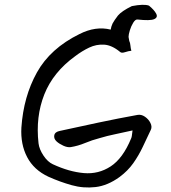

<svg xmlns="http://www.w3.org/2000/svg" viewBox="-20 -798 727 817"><path d="M489 -45Q438 -8 386.5 -2Q335 4 285 -10Q235 -24 186 -46Q124 -75 95.5 -129.5Q67 -184 71 -255Q80 -387 137 -489.5Q194 -592 318 -653Q387 -688 451 -672Q453 -685 459 -698Q463 -705 468.5 -713.5Q474 -722 482 -732Q498 -751 541 -772Q592 -782 614 -774Q636 -756 644.5 -740Q653 -724 636 -716.5Q619 -709 565 -715Q556 -716 547 -701.5Q538 -687 532.5 -669Q527 -651 527 -641L530 -624Q534 -616 535 -604Q536 -592 539 -582Q527 -581 512 -576Q497 -571 491 -577Q456 -606 423 -608Q390 -610 359.5 -595.5Q329 -581 300 -559Q206 -491 168.5 -396Q131 -301 144 -188Q147 -163 165 -136Q183 -109 205 -99Q274 -67 336.5 -61.5Q399 -56 451 -90Q503 -124 538 -209Q540 -213 541 -220Q542 -227 544 -243Q505 -234 470.5 -227Q436 -220 403 -210Q372 -202 342 -189.5Q312 -177 281 -172Q267 -170 249.5 -178Q232 -186 221 -196Q208 -208 211 -222.5Q214 -237 235 -241Q317 -259 399.5 -276.5Q482 -294 565 -309Q581 -312 596.5 -301.5Q612 -291 620 -275Q628 -259 622 -246Q605 -210 587.5 -173Q570 -136 547 -103.5Q524 -71 489 -45Z"/></svg>

Font: Mynerve
Style: Regular
Weight: 400
Designer: Carolina Short
Foundry: Carolina Short
Version: Version 1.000; ttfautohint (v1.8.4.7-5d5b)